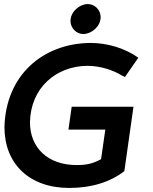

<svg xmlns="http://www.w3.org/2000/svg" viewBox="-20 -918 754 948"><path d="M477 -833C477 -868 449 -898 413 -898C372 -897 329 -861 328 -815C328 -780 356 -750 392 -750C433 -751 476 -787 477 -833ZM2 -290C2 -110 124 10 322 10C434 10 525 -20 594 -73L639 -391H334L318 -278H500L479 -132C441 -112 413 -103 358 -103C219 -103 128 -186 128 -314C131 -485 257 -591 410 -593C477 -593 540 -571 580 -546L597 -538L663 -633C600 -678 514 -706 427 -706C190 -704 8 -545 2 -290Z"/></svg>

Font: Cantarell
Style: BoldOblique
Weight: 700
Italic angle: -8°
Designer: Dave Crossland
Version: Version 0.024